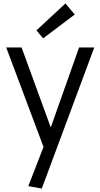

<svg xmlns="http://www.w3.org/2000/svg" viewBox="-20 -847 582 1112"><path d="M222 245 144 231 232 4 16 -572H105L274 -109L438 -572H526ZM230 -625 191 -671 359 -827 413 -763Z"/></svg>

Font: Sintony
Style: Regular
Weight: 400
Version: Version 001.001